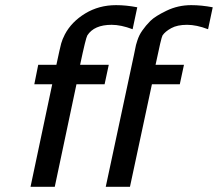

<svg xmlns="http://www.w3.org/2000/svg" viewBox="-20 -723 843 743"><path d="M98.1 0 182.1 -397H112.8L127.9 -472.2H198.2Q212.4 -539.1 216.8 -554.9Q221.2 -570.8 231 -589.8Q256.8 -638.7 309.8 -670.9Q362.8 -703.1 429.2 -703.1Q468.3 -703.1 511.2 -694.8L493.2 -609.9Q448.2 -627 412.1 -627Q344.2 -627 317.9 -585.9Q312 -576.2 290 -472.2H400.9L384.8 -397H275.9L191.9 0ZM389.2 0 498 -508.8Q499 -513.7 502 -528.3Q504.9 -543 506.3 -549.1Q507.8 -555.2 511.5 -566.2Q515.1 -577.1 519.5 -586.2Q523.9 -595.2 530.8 -605Q543.9 -624 562 -642.1Q580.1 -660.2 624.5 -681.6Q668.9 -703.1 720.2 -703.1Q759.3 -703.1 803.2 -694.8L785.2 -609.9Q740.2 -627 704.1 -627Q666 -627 642.6 -614Q619.1 -601.1 608.9 -585.9Q604 -578.1 582 -472.2H691.9L675.8 -397H567.9L482.9 0Z"/></svg>

Font: CMU Bright
Style: SemiBoldOblique
Weight: 600
Italic angle: -12°
Version: Version 0.7.0